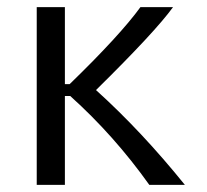

<svg xmlns="http://www.w3.org/2000/svg" viewBox="-20 -520 582 540"><path d="M83.3 -500H162.5V-283.3H175.8Q317.5 -420.8 375 -500H466.7Q416.7 -430.8 250 -266.7Q378.3 -150.8 500 0H400Q300.8 -139.2 177.5 -250H162.5V0H83.3Z"/></svg>

Font: BoonBaan
Style: Regular
Weight: 400
Designer: Sungsit Sawaiwan
Foundry: FontUni
Version: Version 2.0